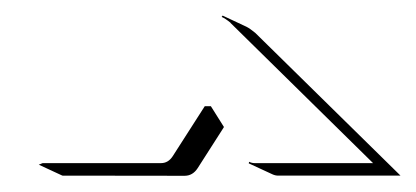

<svg xmlns="http://www.w3.org/2000/svg" viewBox="-20 -512 529 244"><path d="M29.3 -302.7 34.2 -304.7H184.6Q193.8 -304.7 199.5 -313.5L240.2 -377H248L264.6 -350.6L263.7 -349.1L231.2 -298.3Q224.9 -288.6 214.6 -288.6L59.3 -288.8ZM261.7 -490.5 262.9 -492.2 293.2 -478Q297.6 -475.8 304.4 -470.2L489 -288.8H333.7Q329.8 -288.8 326.2 -290.5L296.1 -304.4L296.6 -306.4Q300 -304.7 303.7 -304.7H454.1L272.9 -482.9H273.2Q266.4 -488.5 261.7 -490.5Z"/></svg>

Font: AgreloyOut1
Style: Medium
Weight: 400
Designer: gluk
Foundry: gluk
Version: Version 0.27